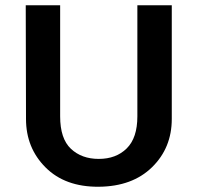

<svg xmlns="http://www.w3.org/2000/svg" viewBox="-20 -700 753 731"><path d="M209 -680V-257Q209 -172 250 -133.5Q291 -95 356 -95Q422 -95 462.5 -135Q503 -175 503 -257V-680H634V-247Q634 -137 559 -63.5Q484 10 356 11Q228 12 153.5 -62.5Q79 -137 79 -247L78 -680Z"/></svg>

Font: Palanquin
Style: Bold
Weight: 700
Designer: Pria Ravichandran
Version: Version 1.0.4